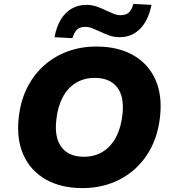

<svg xmlns="http://www.w3.org/2000/svg" viewBox="-20 -955 886 986"><path d="M404 11Q293 11 215 -33.5Q137 -78 100.5 -159Q64 -240 76 -350Q85 -435 118.5 -502.5Q152 -570 205.5 -618Q259 -666 327.5 -691Q396 -716 474 -716Q586 -716 663.5 -672Q741 -628 777.5 -547.5Q814 -467 802 -357Q793 -271 759.5 -203Q726 -135 672.5 -87Q619 -39 550.5 -14Q482 11 404 11ZM410 -150Q467 -150 509 -176.5Q551 -203 576.5 -252Q602 -301 609 -368Q619 -460 581 -507.5Q543 -555 467 -555Q411 -555 369 -529Q327 -503 301.5 -454.5Q276 -406 269 -338Q259 -247 296.5 -198.5Q334 -150 410 -150ZM352 -759 260 -764Q270 -818 292.5 -855Q315 -892 348.5 -911Q382 -930 424 -930Q453 -930 479 -920.5Q505 -911 527 -900Q547 -891 564.5 -884Q582 -877 599 -877Q628 -877 642.5 -891.5Q657 -906 665 -935L758 -930Q742 -850 699.5 -807Q657 -764 594 -764Q565 -764 539.5 -773.5Q514 -783 491 -794Q471 -803 453.5 -810Q436 -817 419 -817Q390 -817 375.5 -803Q361 -789 352 -759Z"/></svg>

Font: Nunito Sans 8pt Black
Style: Italic
Weight: 900
Italic angle: -9°
Version: Version 3.101;gftools[0.9.27]